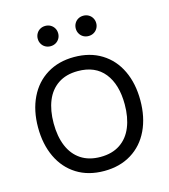

<svg xmlns="http://www.w3.org/2000/svg" viewBox="-112 -824 815 928"><g transform="rotate(-15 296.0 -360.5)"><path d="M40 -270.7Q40 -355.2 71.1 -419.6Q102.2 -484 160.1 -519.5Q218 -555 295.7 -555Q375.2 -555 432.9 -519.1Q490.7 -483.2 521.2 -418.8Q551.7 -354.5 551.7 -270.7Q551.7 -185.7 520.9 -121.1Q490.2 -56.5 432.2 -20.8Q374.3 15 295.7 15Q216.5 15 158.8 -21.1Q101.2 -57.2 70.6 -121.9Q40 -186.7 40 -270.7ZM473.7 -270.7Q473.7 -370.5 428.2 -427.6Q382.7 -484.7 295.7 -484.7Q236.5 -484.7 196.8 -457.8Q157 -431 137.5 -383Q118 -335 118 -270.7Q118 -205 138.2 -156.5Q158.5 -108 198.2 -81.7Q238 -55.3 295.7 -55.3Q354.2 -55.3 394.1 -82.1Q434 -108.8 453.8 -157.4Q473.7 -206 473.7 -270.7ZM339.8 -685.3Q339.8 -699.7 346.5 -711.3Q353.2 -723 364.8 -729.7Q376.5 -736.3 391 -736.3Q405.2 -736.3 416.9 -729.7Q428.7 -723 435.4 -711.3Q442.2 -699.7 442.2 -685.3Q442.2 -671.3 435.4 -659.7Q428.7 -648 416.9 -641.3Q405.2 -634.7 391 -634.7Q376.5 -634.7 364.8 -641.3Q353.2 -648 346.5 -659.7Q339.8 -671.3 339.8 -685.3ZM149.5 -685.3Q149.5 -699.7 156.2 -711.3Q162.8 -723 174.5 -729.7Q186.2 -736.3 200.7 -736.3Q214.8 -736.3 226.6 -729.7Q238.3 -723 245.1 -711.3Q251.8 -699.7 251.8 -685.3Q251.8 -671.3 245.1 -659.7Q238.3 -648 226.6 -641.3Q214.8 -634.7 200.7 -634.7Q186.2 -634.7 174.5 -641.3Q162.8 -648 156.2 -659.7Q149.5 -671.3 149.5 -685.3Z"/></g></svg>

Font: Tap Sans
Style: Regular
Weight: 400
Designer: Tap Payments
Foundry: Tap Payments
Version: Version 1.001;Glyphs 3.1.2 (3151)